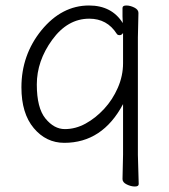

<svg xmlns="http://www.w3.org/2000/svg" viewBox="-20 -504 616 699"><path d="M428 -125Q353 16 214 16Q148 16 103 -37.5Q58 -91 58 -186Q58 -304 131 -394Q205 -484 304 -484Q387 -484 427 -420Q426 -437 426 -444V-475Q426 -484 440 -484Q454 -484 469 -476.5Q484 -469 484 -457L482 -368V60L485 166Q485 175 471 175Q457 175 441.5 167.5Q426 160 426 148L428 59ZM428 -384Q423 -376 415.5 -376Q408 -376 405 -381Q370 -436 305 -436Q226 -436 170 -359Q114 -282 114 -196.5Q114 -111 145.5 -72.5Q177 -34 216 -34Q255 -34 291.5 -54Q328 -74 359 -107.5Q390 -141 409 -184.5Q428 -228 428 -274Z"/></svg>

Font: ToneOZ-Pinyin-WenKai-Light
Style: Light
Weight: 300
Designer: Fontworks Inc.
Foundry: ToneOZ
Version: Version 0.240331